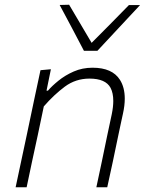

<svg xmlns="http://www.w3.org/2000/svg" viewBox="-20 -791 612 811"><path d="M46 0Q58 -56 69 -108Q80 -160 93 -220.5L103.5 -270.5Q113 -316 125.2 -373.8Q137.5 -431.5 151 -494.5L195 -498.5L176.5 -408H182.5Q199 -427.5 227 -450.2Q255 -473 291.5 -489Q328 -505 371 -505Q454 -505 486.5 -454Q507 -422 507 -374Q507 -345.5 499.5 -311.5Q495 -290.5 490.5 -270Q486 -249 480 -220.5Q467.5 -160 456.5 -108Q445 -56 433 0H387Q399 -56.5 410 -108Q420.5 -159.5 433 -219L452 -308Q458.5 -339.5 458.5 -364.5Q458.5 -398 447 -420Q426 -459 358 -459Q299.5 -459 253.5 -424.8Q207.5 -390.5 165 -341.5L139.5 -220Q126.5 -159.5 115.2 -107.8Q104 -56 92.5 0ZM334.5 -576.5Q309 -625 283.5 -673.5Q257.5 -722 232 -770L272 -771Q318 -692 367 -610Q407 -650 446 -689.5Q485 -729 524.5 -769.5H571.5Q525.5 -720 481 -672.5Q436.5 -625 391.5 -576.5Z"/></svg>

Font: Heraclito ExtraLight
Style: Italic
Weight: 200
Italic angle: -12°
Designer: Kostas Bartsokas (font) & Cristiano Sobral (main changes)
Foundry: Kostas Bartsokas (font) & Cristiano Sobral (main changes)
Version: Version 1.00;July 8, 2020;FontCreator 13.0.0.2655 64-bit